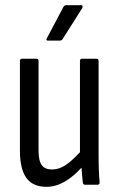

<svg xmlns="http://www.w3.org/2000/svg" viewBox="-20 -714 458 742"><path d="M160 8Q106 8 81.5 -27Q57 -62 57 -131V-478Q57 -487 65 -487H121Q129 -487 129 -478V-133Q129 -92 141.5 -75.5Q154 -59 181 -59Q208 -59 233.5 -76Q259 -93 289 -126V-478Q289 -487 297 -487H353Q361 -487 361 -478V-121Q361 -83 362 -56Q363 -29 365 -11Q366 0 357 0H309Q301 0 300 -9Q297 -35 295 -66Q263 -31 229 -11.5Q195 8 160 8ZM166 -557Q156 -557 161 -566L225 -687Q229 -694 236 -694H293Q298 -694 299 -690.5Q300 -687 298 -683L222 -563Q219 -557 210 -557Z"/></svg>

Font: Sofia Sans Cond
Style: Regular
Weight: 400
Width: 3
Designer: Botio Nikoltchev, Ani Petrova
Foundry: lettersoup
Version: Version 4.100; ttfautohint (v1.8.3)